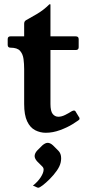

<svg xmlns="http://www.w3.org/2000/svg" viewBox="-20 -610 401 898"><path d="M349 -63Q352 -60 352 -55Q352 -50 345 -46L319 -29Q295 -14 261 -1.5Q227 11 194 11Q168 11 144.5 -1Q121 -13 107 -42.5Q93 -72 93 -124V-287Q93 -311 90 -334Q87 -357 74 -372Q61 -387 29 -387Q16 -387 16 -400V-427Q16 -440 29 -440H93V-499Q93 -510 101 -515Q121 -526 152.5 -544.5Q184 -563 209 -588Q210 -590 213 -590H215Q216 -590 216 -587V-440H334Q348 -440 348 -427V-389Q348 -376 334 -376H216V-124Q216 -90 226.5 -77Q237 -64 253 -64Q268 -64 285 -72.5Q302 -81 316 -90Q322 -93 326 -93Q332 -93 335 -86ZM253 95Q266 108 266 130Q266 134 265.5 139Q265 144 264 149Q260 168 245.5 188.5Q231 209 213 227Q195 245 180 256.5Q165 268 159 268Q156 268 152 266Q148 264 134 258Q157 240 170.5 219Q184 198 184 183Q184 175 178 169L153 144Q142 131 142 120Q142 108 153 95L178 70Q192 58 203 58Q215 58 228 70Z"/></svg>

Font: Young Serif
Style: Regular
Weight: 400
Designer: Bastien Sozeau
Foundry: NBR — Bastien Sozeau
Version: Version 3.004; ttfautohint (v1.8.4.7-5d5b);gftools[0.9.33]